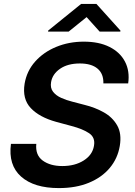

<svg xmlns="http://www.w3.org/2000/svg" viewBox="-20 -950 689 981"><path d="M508.2 -523.8Q509.6 -573.2 478.3 -599.4Q447.1 -625.7 388.1 -625.7Q326.3 -625.7 287.3 -598.9Q248.2 -572.1 241.1 -530.9Q235.8 -500.7 251.1 -481.2Q266.3 -461.6 293 -449.8Q319.6 -437.9 348.4 -430.8L413.7 -413.7Q465.9 -400.9 510.5 -375.9Q555 -350.9 578.8 -309.1Q602.6 -267.4 592 -204.2Q581.3 -140.3 540.7 -91.8Q500 -43.3 434.1 -16.2Q368.3 11 280.9 11Q153.8 11 87.7 -47.8Q21.7 -106.5 35.9 -214.8H165.5Q159.8 -157.7 198.3 -129.6Q236.9 -101.6 298.3 -101.6Q362.9 -101.6 407.8 -130.1Q452.8 -158.7 460.2 -205.3Q467.7 -247.5 435.2 -269.4Q402.7 -291.2 345.9 -306.1L267 -327.4Q181.5 -350.9 137.3 -397.7Q93 -444.6 105.8 -522.7Q116.8 -587.4 159.6 -635.5Q202.4 -683.6 267.2 -710.4Q332 -737.2 408.4 -737.2Q485.8 -737.2 539.6 -710.2Q593.4 -683.2 618.6 -635.1Q643.8 -587 634.9 -523.8ZM331 -788.7 422.5 -862.6 489 -788.7H594.8L595.4 -793.7L472.6 -930H394.5L226.1 -793.7L225.5 -788.7Z"/></svg>

Font: Inter UI Semi Bold
Style: Italic
Weight: 600
Italic angle: -9.39999°
Designer: Rasmus Andersson
Foundry: rsms
Version: 3.2;8d6f07862